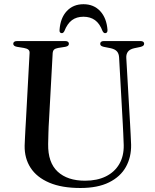

<svg xmlns="http://www.w3.org/2000/svg" viewBox="-20 -900 754 935"><path d="M578 -295.5 560 -620Q559 -638.5 550 -649.2Q541 -660 520 -665L485 -672Q475 -674.5 471.5 -678Q468 -681.5 468 -687Q468 -693 472.5 -696.5Q477 -700 485 -700H664.5Q673 -700 677.5 -696.5Q682 -693 682 -687Q682 -681.5 678 -677.8Q674 -674 664 -671.5L633 -665Q611.5 -660 602.8 -648Q594 -636 595 -618L613.5 -296.5Q615 -271 616.2 -246.2Q617.5 -221.5 618.5 -195Q619.5 -134.5 593 -87Q566.5 -39.5 511.2 -12Q456 15.5 371.5 15.5Q280.5 15.5 219.8 -10.5Q159 -36.5 129 -82.8Q99 -129 100 -190.5Q100.5 -204.5 101.5 -225.8Q102.5 -247 103.8 -271.2Q105 -295.5 106.5 -317.5L124 -641Q125 -652.5 118 -658.2Q111 -664 96.5 -666.5L62.5 -672Q44.5 -675.5 44.5 -687Q44.5 -693 49.2 -696.5Q54 -700 62.5 -700H298Q306.5 -700 311 -696.5Q315.5 -693 315.5 -687Q315.5 -681.5 311.8 -677.8Q308 -674 298 -672L263 -666.5Q249.5 -664 243.5 -658.5Q237.5 -653 236.5 -641L219 -320Q216.5 -283 215.8 -252.8Q215 -222.5 214.5 -199Q213 -108.5 260.8 -64.2Q308.5 -20 394 -20Q453 -20 495.5 -41Q538 -62 560.8 -101Q583.5 -140 582.5 -193.5Q581.5 -226.5 580.2 -250.8Q579 -275 578 -295.5ZM386.5 -818.5Q352.5 -818.5 330 -801.5Q307.5 -784.5 293.5 -748.5Q290.5 -743 287.5 -740.8Q284.5 -738.5 281 -738.5Q275.5 -738.5 272.2 -742.5Q269 -746.5 270 -754.5Q274 -812.5 305.2 -846Q336.5 -879.5 386.5 -879.5Q436.5 -879.5 467.8 -846Q499 -812.5 503.5 -754.5Q504 -746.5 500.8 -742.5Q497.5 -738.5 492 -738.5Q488.5 -738.5 485.5 -740.8Q482.5 -743 479.5 -748.5Q465.5 -785.5 442.5 -802Q419.5 -818.5 386.5 -818.5Z"/></svg>

Font: Fraunces 60pt
Style: Regular
Weight: 400
Version: Version 1.000;[b76b70a41]